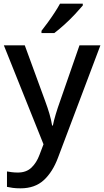

<svg xmlns="http://www.w3.org/2000/svg" viewBox="-20 -786 567 1046"><path d="M1 -539H115L227 -233Q240 -198 249.5 -165.5Q259 -133 264 -102H268Q273 -128 283.5 -163Q294 -198 307 -234L413 -539H527L296 73Q267 151 218.5 195.5Q170 240 92 240Q67 240 49 237.5Q31 235 18 232V148Q28 150 44 152Q60 154 77 154Q123 154 151 127.5Q179 101 195 58L217 0ZM431 -756Q416 -738 389 -709Q362 -680 331 -652Q300 -624 276 -606H206V-618Q221 -637 240 -663Q259 -689 277 -716.5Q295 -744 307 -766H431Z"/></svg>

Font: Noto Sans Sinhala Medium
Style: Regular
Weight: 500
Designer: Jelle Bosma - Monotype Design Team
Foundry: Monotype Imaging Inc.
Version: Version 2.006; ttfautohint (v1.8.4.7-5d5b)